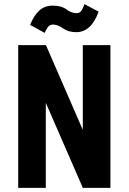

<svg xmlns="http://www.w3.org/2000/svg" viewBox="-20 -905 620 925"><path d="M67.7 0H200.7V-409.7L379 0H511.9V-687.7H378.9V-279.4L201.3 -687.7H67.7ZM195.1 -746.7Q203 -764.3 211.6 -775.5Q220.1 -786.7 235.3 -786.7Q257.3 -786.7 283.4 -768.4Q309.4 -750 347.3 -750Q383.6 -750 410.6 -775.1Q437.7 -800.1 455.1 -849L386.6 -885.1Q381.4 -868.1 373.3 -854.9Q365.1 -841.6 347.9 -841.6Q324.4 -841.6 300.1 -859.7Q275.9 -877.9 234.4 -877.9Q194.1 -877.9 168 -853Q141.9 -828.1 125.1 -785Z"/></svg>

Font: Secuela Black
Style: Regular
Weight: 900
Designer: Fernando Haro
Foundry: deFharo
Version: Version 1.704